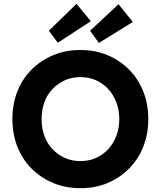

<svg xmlns="http://www.w3.org/2000/svg" viewBox="-20 -976 842 1006"><path d="M45 -352Q45 -431 71 -497Q97 -563 145.5 -611.5Q194 -660 259 -687Q324 -714 401 -714Q479 -714 543.5 -687Q608 -660 656.5 -611Q705 -562 731 -496Q757 -430 757 -352Q757 -274 731 -208Q705 -142 656.5 -93Q608 -44 543.5 -17Q479 10 402 10Q324 10 259 -17Q194 -44 145.5 -92.5Q97 -141 71 -207.5Q45 -274 45 -352ZM605 -352Q605 -400 589.5 -440Q574 -480 547 -509.5Q520 -539 483 -555.5Q446 -572 401 -572Q357 -572 320 -555.5Q283 -539 255 -509.5Q227 -480 212.5 -440Q198 -400 198 -352Q198 -304 212.5 -264Q227 -224 255 -194.5Q283 -165 320 -148.5Q357 -132 401 -132Q446 -132 483 -148.5Q520 -165 547 -194.5Q574 -224 589.5 -264Q605 -304 605 -352ZM283 -752 236 -815 381 -956 456 -865ZM601 -954 676 -861 498 -751 452 -815Z"/></svg>

Font: Mach SemiBold
Style: Regular
Weight: 600
Version: Version 1.002